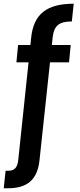

<svg xmlns="http://www.w3.org/2000/svg" viewBox="-76 -792 428 1029"><path d="M-56 217H-34C69 217 125 173 136 64L192 -458H294L303 -551H202L206 -590C213 -654 240 -677 309 -677L319 -772C175 -772 104 -717 91 -590L87 -551H21L12 -458H77L22 64C18 105 2 123 -30 123H-46Z"/></svg>

Font: Poppins Medium
Style: Regular
Weight: 500
Designer: Ninad Kale (Devanagari), Jonny Pinhorn (Latin)
Foundry: Indian Type Foundry
Version: 4.004